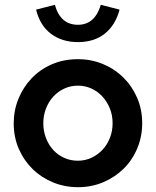

<svg xmlns="http://www.w3.org/2000/svg" viewBox="-20 -768 648 798"><path d="M37 0ZM37 -256Q37 -309 56.5 -357Q76 -405 111 -442Q146 -479 195 -500.5Q244 -522 304 -522Q359 -522 407.5 -502Q456 -482 492.5 -446Q529 -410 550 -361.5Q571 -313 571 -256Q571 -201 551 -152.5Q531 -104 495 -68Q459 -32 410 -11Q361 10 304 10Q250 10 201.5 -9.5Q153 -29 116.5 -64.5Q80 -100 58.5 -148.5Q37 -197 37 -256ZM304 -100Q334 -100 360.5 -112.5Q387 -125 406.5 -146Q426 -167 437 -195.5Q448 -224 448 -256Q448 -289 436.5 -317.5Q425 -346 405.5 -367Q386 -388 360 -400Q334 -412 304 -412Q273 -412 246.5 -399.5Q220 -387 201 -366Q182 -345 171 -316.5Q160 -288 160 -256Q160 -223 171 -194.5Q182 -166 201 -145Q220 -124 246.5 -112Q273 -100 304 -100ZM304 -665Q374 -665 399 -748Q419 -743 438 -738Q457 -733 477 -728Q460 -664 416 -628.5Q372 -593 304 -593Q238 -593 192 -627.5Q146 -662 130 -728Q150 -733 169 -738Q188 -743 208 -748Q231 -665 304 -665Z"/></svg>

Font: Rosa Sans SemiBold
Style: Regular
Weight: 600
Designer: Pentagram / MCKL
Foundry: Pentagram / MCKL
Version: Version 1.005;September 16, 2019;FontCreator 11.5.0.2425 64-